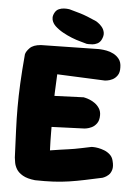

<svg xmlns="http://www.w3.org/2000/svg" viewBox="-57 -880 661 922"><g transform="rotate(5 273.5 -419.0)"><path d="M147 -2Q109 -6 87.5 -18.5Q66 -31 56.5 -47Q47 -63 44.5 -78.5Q42 -94 41 -102Q38 -173 35.5 -231Q33 -289 33 -343.5Q33 -398 36 -459.5Q39 -521 46 -600Q49 -614 65.5 -631Q82 -648 119 -651L397 -656Q397 -656 407.5 -655.5Q418 -655 435 -652Q452 -649 468.5 -640.5Q485 -632 496.5 -617Q508 -602 508 -577Q509 -553 499 -538.5Q489 -524 475.5 -517.5Q462 -511 451 -509.5Q440 -508 440 -508L209 -518Q206 -467 205 -429.5Q204 -392 203.5 -361Q203 -330 203.5 -300Q204 -270 204 -234.5Q204 -199 206 -151Q237 -156 258 -159Q279 -162 293.5 -164Q308 -166 322.5 -168.5Q337 -171 356 -175Q375 -179 404 -185Q404 -185 413 -185Q422 -185 436 -182.5Q450 -180 465.5 -174Q481 -168 493.5 -156.5Q506 -145 510 -127Q517 -101 512 -84Q507 -67 496.5 -58Q486 -49 477.5 -45.5Q469 -42 469 -42Q423 -32 385 -24Q347 -16 310.5 -10.5Q274 -5 235 -3Q196 -1 147 -2ZM76 -259 66 -408 345 -419Q345 -419 354 -417Q363 -415 375.5 -410Q388 -405 400.5 -396Q413 -387 422 -373Q431 -359 431 -340Q431 -315 420.5 -300.5Q410 -286 396 -279.5Q382 -273 372 -271.5Q362 -270 362 -270ZM337 -676Q325 -680 305.5 -685Q286 -690 263.5 -699Q241 -708 219.5 -720Q198 -732 181 -748Q181 -748 176.5 -753Q172 -758 167.5 -767Q163 -776 163 -787.5Q163 -799 171 -813Q178 -825 190 -830Q202 -835 214 -835.5Q226 -836 233.5 -835Q241 -834 241 -834Q264 -828 294 -819Q324 -810 373 -788Q373 -788 382 -782Q391 -776 401 -764.5Q411 -753 414 -737Q417 -721 406 -700Q399 -688 387.5 -682.5Q376 -677 365 -676Q354 -675 345.5 -675.5Q337 -676 337 -676Z"/></g></svg>

Font: Sour Gummy Black ExtraBold
Style: Regular
Weight: 800
Version: Version 1.000